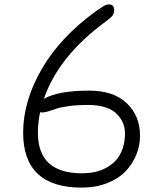

<svg xmlns="http://www.w3.org/2000/svg" viewBox="-20 -791 740 871"><path d="M351.1 60.1Q85 60.1 85 -189Q85 -332 169.2 -477.5Q253.4 -623 415 -740.2Q451.2 -765.1 460.4 -768.6Q467.8 -771 476.1 -771Q485.8 -771 491.9 -764.2Q498 -757.3 498 -746.1Q498 -730.5 490.2 -720Q482.4 -709.5 459 -692.9Q245.1 -535.6 179.2 -342.8Q244.6 -379.9 383.8 -379.9Q495.6 -379.9 555.4 -322.5Q615.2 -265.1 615.2 -174.8Q615.2 -129.9 598.1 -88.4Q581.1 -46.9 549.1 -13.4Q517.1 20 465.6 40Q414.1 60.1 351.1 60.1ZM151.9 -189Q151.9 -4.9 351.1 -4.9Q382.3 -4.9 410.2 -10.7Q438 -16.6 463.1 -30.5Q488.3 -44.4 506.8 -64.9Q525.4 -85.4 536.1 -116.5Q546.9 -147.5 546.9 -186Q546.9 -210.4 538.1 -232.2Q529.3 -253.9 511 -273.2Q492.7 -292.5 459 -303.7Q425.3 -314.9 379.9 -314.9Q330.1 -314.9 291.7 -309.6Q253.4 -304.2 235.6 -297.9Q217.8 -291.5 200.2 -286.1Q182.6 -280.8 169.9 -280.8Q165 -280.8 162.1 -282.2Q151.9 -235.8 151.9 -189Z"/></svg>

Font: Shantell Sans Irregular
Style: Regular
Weight: 300
Designer: Stephen Nixon, Anya Danilova, Shantell Martin
Foundry: Arrow Type
Version: Version 1.006;[9816181b4]